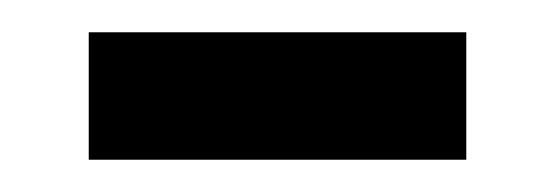

<svg xmlns="http://www.w3.org/2000/svg" viewBox="-20 -328 344 119"><path d="M35 -229V-308H269V-229Z"/></svg>

Font: Noto Sans SemiCondensed
Style: Regular
Weight: 400
Width: 4
Version: Version 2.013